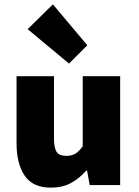

<svg xmlns="http://www.w3.org/2000/svg" viewBox="-20 -850 640 882"><path d="M214 12Q130 12 93 -43.5Q56 -99 56 -192V-500H228V-214Q228 -172 239.5 -153Q251 -134 285 -134Q307 -134 323.5 -142.5Q340 -151 360 -178V-500H532V0H392L380 -66H376Q344 -30 305.5 -9Q267 12 214 12ZM297 -558 107 -716 223 -830 381 -642Z"/></svg>

Font: Source Code Pro Black
Style: Regular
Weight: 900
Monospace: yes
Designer: Paul D. Hunt, Teo Tuominen
Foundry: Adobe Systems Incorporated
Version: Version 2.030;PS 1.000;hotconv 16.6.51;makeotf.lib2.5.65220